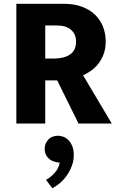

<svg xmlns="http://www.w3.org/2000/svg" viewBox="-20 -650 623 1010"><path d="M66 -630H316Q370 -630 411.5 -614.5Q453 -599 480.5 -572Q508 -545 522 -509Q536 -473 536 -432Q536 -393 524.5 -363.5Q513 -334 495 -312Q477 -290 456 -276Q435 -262 417 -254L568 0H393L281 -227H218V0H66ZM218 -342H264Q316 -342 348 -363Q380 -384 380 -431Q380 -470 354 -493Q328 -516 279 -516H218ZM277 203Q249 198 232 179.5Q215 161 215 133Q215 106 233.5 85Q252 64 286 64Q299 64 313.5 69.5Q328 75 340 87Q352 99 360 118.5Q368 138 368 166Q368 195 358 222Q348 249 332.5 271.5Q317 294 296.5 312Q276 330 255 340L222 296Q248 282 268.5 258.5Q289 235 294 206Z"/></svg>

Font: Mukta ExtraBold
Style: Regular
Weight: 800
Designer: Girish Dalvi and Yashodeep Gholap
Foundry: Ek Type
Version: Version 2.538;PS 1.002;hotconv 16.6.51;makeotf.lib2.5.65220;